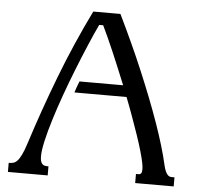

<svg xmlns="http://www.w3.org/2000/svg" viewBox="-51 -769 853 822"><g transform="rotate(5 375.0 -358.0)"><path d="M316.9 -715.8H433.6Q461.9 -657.7 489 -598.6Q516.1 -539.6 540.5 -481.7Q564.9 -423.8 586.4 -368.9Q607.9 -314 625.5 -263.9Q643.1 -213.9 656.2 -169.9Q669.4 -126 677.2 -90.8Q681.2 -72.8 685.8 -62.5Q690.4 -52.2 695.1 -47.1Q699.7 -42 704.3 -40.5Q709 -39.1 713.4 -39.1H725.1V0H559.6V-39.1H572.3Q577.6 -39.1 581.5 -43.7Q585.4 -48.3 585.4 -61.5Q585.4 -72.8 582 -89.4Q577.6 -111.3 568.8 -141.4Q560.1 -171.4 547.9 -207Q535.6 -242.7 521.2 -282.7Q506.8 -322.8 490.7 -363.8H266.6Q270.5 -376.5 274.9 -388.4Q279.3 -400.4 284.2 -412.6H471.7Q457 -448.7 442.6 -483.6Q428.2 -518.6 414.3 -550.8Q400.4 -583 387.7 -611.1Q375 -639.2 364.3 -661.1H347.2Q328.1 -621.1 306.2 -569.3Q284.2 -517.6 262 -461.4Q239.7 -405.3 219.2 -348.1Q198.7 -291 182.9 -239.7Q167 -188.5 157.5 -146.5Q147.9 -104.5 147.9 -79.1Q147.9 -66.9 150.1 -59.1Q152.3 -51.3 156.2 -46.9Q160.2 -42.5 165.5 -40.8Q170.9 -39.1 177.7 -39.1H183.6V0H12.7V-39.1H15.1Q23.9 -39.1 32.5 -41.3Q41 -43.5 49.6 -52.5Q58.1 -61.5 67.1 -80.1Q76.2 -98.6 86.4 -130.9Q132.3 -274.4 189.2 -422.9Q246.1 -571.3 316.9 -715.8Z"/></g></svg>

Font: Arian AMU Serif
Style: Regular
Weight: 400
Designer: Ruben Hakobyan (Tarumian)
Foundry: Ruben Hakobyan (Tarumian)
Version: Version 1.002